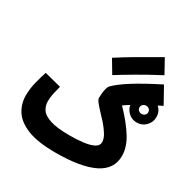

<svg xmlns="http://www.w3.org/2000/svg" viewBox="-198 -1073 1257 1276"><g transform="rotate(30 430.5 -435.5)"><path d="M463 -614 404 -713Q461 -750 533 -792.5Q605 -835 706 -892L764 -787Q664 -734 591.5 -691.5Q519 -649 463 -614ZM393 21Q258 21 179.5 -10Q101 -41 67 -93.5Q33 -146 33 -211Q33 -262 46.5 -315Q60 -368 73 -406L201 -373Q193 -344 186 -312Q179 -280 179 -250Q179 -214 198.5 -186Q218 -158 270 -141.5Q322 -125 419 -125Q475 -125 522.5 -131Q570 -137 599 -152Q628 -167 628 -194Q628 -220 609.5 -250.5Q591 -281 563 -313Q539 -339 516 -363.5Q493 -388 477.5 -407.5Q462 -427 462 -439Q462 -454 464 -474.5Q466 -495 471 -513Q476 -531 483 -538Q555 -613 792 -732L861 -608Q843 -598 826 -590Q857 -561 857 -519Q857 -479 829 -450.5Q801 -422 761 -422Q725 -422 698.5 -445Q672 -468 666 -502Q641 -487 620 -472Q702 -387 745 -317Q788 -247 788 -181Q788 -78 687.5 -28.5Q587 21 393 21ZM760 -488Q774 -488 784 -496.5Q794 -505 794 -519Q794 -534 784 -542.5Q774 -551 760 -551Q747 -551 737 -542Q727 -533 727 -519Q727 -505 737 -496.5Q747 -488 760 -488Z"/></g></svg>

Font: Noto Sans Arabic UI Cn XBd
Style: Regular
Weight: 800
Width: 3
Designer: Monotype Design Team, Nadine Chahine and Nizar Qandah
Foundry: Monotype Imaging Inc.
Version: Version 2.010; ttfautohint (v1.8.4.7-5d5b)